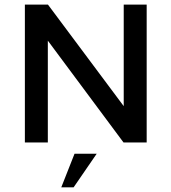

<svg xmlns="http://www.w3.org/2000/svg" viewBox="-20 -615 740 829"><path d="M514.2 -595.2V-156.7L187 -595.2H87.4V0H186.5V-439.5L513.2 0H613.3V-595.2ZM244.6 193.8H297.9L397.5 48.8H301.8Z"/></svg>

Font: Now SemiBold
Style: Regular
Weight: 600
Designer: Alfredo Marco Pradil
Foundry: Alfredo Marco Pradil
Version: Version 1.200;hotconv 1.0.109;makeotfexe 2.5.65596